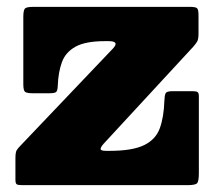

<svg xmlns="http://www.w3.org/2000/svg" viewBox="-20 -540 628 560"><path d="M286 -420Q229.5 -420 200.2 -403.8Q171 -387.5 160.5 -358.5Q150 -329.5 148.5 -290Q148 -275 143.5 -271.5Q139 -268 123 -268H76Q58.5 -268 53.2 -272Q48 -276 48 -294.5V-490Q48 -509.5 52.5 -514.8Q57 -520 77 -520H534Q550 -520 554.5 -516.2Q559 -512.5 559 -495.5V-442.5Q559 -425.5 555 -418.8Q551 -412 543.5 -403.5L282.5 -121Q274 -111.5 273.5 -105.8Q273 -100 290 -100H299Q366.5 -100 400.5 -116.8Q434.5 -133.5 446.2 -166.2Q458 -199 459.5 -247Q460 -261.5 463 -267.8Q466 -274 482 -274H543Q553 -274 556.5 -271.2Q560 -268.5 560 -258.5V-35Q560 -12 555.2 -6Q550.5 0 527 0H45Q33.5 0 29.2 -2.2Q25 -4.5 25 -16V-78Q25 -95.5 28.5 -101.5Q32 -107.5 40 -115.5L309 -398Q330 -420 297 -420Z"/></svg>

Font: Besley* Fatface
Style: Regular
Weight: 900
Designer: Owen Earl
Foundry: indestructible type*
Version: Version 3.000; ttfautohint (v1.8.3)